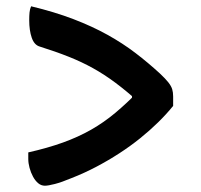

<svg xmlns="http://www.w3.org/2000/svg" viewBox="-20 -613 640 611"><path d="M531 -276Q510 -250 483.5 -224Q457 -198 426 -173Q395 -148 359.5 -125Q324 -102 286 -82Q248 -62 207 -46Q176 -33 154.5 -27.5Q133 -22 123 -22Q111 -22 101.5 -30Q92 -38 85 -51Q78 -64 74 -79Q70 -94 70 -107Q70 -113 70 -117.5Q70 -122 70 -128Q132 -142 180.5 -159.5Q229 -177 269.5 -200Q310 -223 346.5 -253.5Q383 -284 421 -323L400 -272V-337L423 -287Q383 -323 347.5 -349.5Q312 -376 276 -396Q240 -416 198.5 -432.5Q157 -449 106 -465Q89 -470 81 -493Q73 -516 73 -549Q73 -563 74 -573.5Q75 -584 79 -593Q154 -575 214 -552Q274 -529 322.5 -502Q371 -475 411.5 -444Q452 -413 489 -379Q507 -362 516 -350.5Q525 -339 528 -329Q531 -319 531 -306Q531 -299 531 -291.5Q531 -284 531 -276Z"/></svg>

Font: Recursive Casual SemiBold
Style: Regular
Weight: 600
Version: Version 1.047